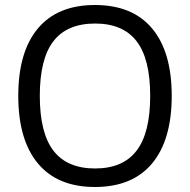

<svg xmlns="http://www.w3.org/2000/svg" viewBox="-20 -737 759 767"><path d="M666 -354Q666 -178 587.5 -84Q509 10 359 10Q210 10 131.5 -84Q53 -178 53 -354Q53 -530 131.5 -623.5Q210 -717 359 -717Q509 -717 587.5 -623.5Q666 -530 666 -354ZM580 -354Q580 -502 525.5 -572.5Q471 -643 360 -643Q248 -643 193.5 -572.5Q139 -502 139 -354Q139 -206 193.5 -135Q248 -64 360 -64Q471 -64 525.5 -135Q580 -206 580 -354Z"/></svg>

Font: Asta Sans
Style: Regular
Weight: 400
Designer: 42dot
Version: Version 1.000